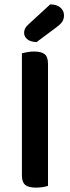

<svg xmlns="http://www.w3.org/2000/svg" viewBox="-20 -850 319 876"><path d="M80 -395H199V-2Q191 1 176 3.5Q161 6 144 6Q110 6 95 -6.5Q80 -19 80 -49ZM199 -262H80V-607Q88 -609 103.5 -612Q119 -615 135 -615Q168 -615 183.5 -603Q199 -591 199 -559ZM108 -737 209 -830Q239 -830 255.5 -815.5Q272 -801 272 -780Q272 -764 264.5 -752Q257 -740 238 -726L147 -658Q119 -659 104.5 -671Q90 -683 90 -700Q90 -710 94 -719Q98 -728 108 -737Z"/></svg>

Font: BalooTamma2SemiBold
Style: Regular
Weight: 600
Designer: Divya Kowshik, Shuchita Grover and Ek Type
Foundry: Ek Type
Version: Version 1.700